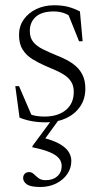

<svg xmlns="http://www.w3.org/2000/svg" viewBox="-20 -466 396 747"><path d="M190.5 -445.5Q220 -445.5 242.8 -440Q265.5 -434.5 291 -421.5L301.5 -305.5H287.5L240 -424L272 -389.5Q249.5 -407.5 230.5 -414.5Q211.5 -421.5 189 -421.5Q143 -421.5 119.5 -400.8Q96 -380 96 -345.5Q96 -318.5 110 -302Q124 -285.5 147.5 -274Q171 -262.5 199 -251Q220 -243 240 -232.5Q260 -222 276.2 -207.5Q292.5 -193 302.2 -172Q312 -151 312 -121Q312 -81 292 -51.8Q272 -22.5 237.5 -6.2Q203 10 159 10Q128 10 102.8 5.2Q77.5 0.5 56 -8.5L39.5 -131H54L108 -5.5L68 -35Q81.5 -27.5 94.8 -22.2Q108 -17 122.2 -14.8Q136.5 -12.5 153 -12.5Q205.5 -12.5 236.2 -38Q267 -63.5 267 -108.5Q267 -131 257.8 -146.5Q248.5 -162 232.8 -172.8Q217 -183.5 197.2 -192.2Q177.5 -201 157 -209.5Q129.5 -221.5 106 -236Q82.5 -250.5 68.2 -272.8Q54 -295 54 -330Q54 -364 72.2 -390Q90.5 -416 121.5 -430.8Q152.5 -445.5 190.5 -445.5ZM137 261.5Q98.5 261.5 84.2 251Q70 240.5 70 226.5Q70 217 76.2 210.2Q82.5 203.5 93.5 203.5Q103.5 203.5 111.5 211.2Q119.5 219 129.8 227Q140 235 158 235Q186 235 203 219.8Q220 204.5 220 180Q220 163.5 209.8 150.5Q199.5 137.5 175 126.8Q150.5 116 106 107V102.5L188 -8.5H215L142 92L138.5 68Q184.5 78.5 210.2 93Q236 107.5 246.8 124.5Q257.5 141.5 257.5 160Q257.5 188.5 241.5 211.5Q225.5 234.5 198.2 248Q171 261.5 137 261.5Z"/></svg>

Font: Newsreader 24pt Light
Style: Regular
Weight: 300
Designer: Hugues Gentile
Foundry: Production Type
Version: Version 1.003